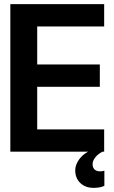

<svg xmlns="http://www.w3.org/2000/svg" viewBox="-20 -734 554 929"><path d="M463 -314H160V-108H484V0H30V-714H484V-606H160V-422H463ZM344 90Q344 65 361 40Q378 15 406 0H476Q454 11 441 27.5Q428 44 428 60Q428 77 437.5 86Q447 95 464 95Q475 95 485 92V165Q465 175 433 175Q393 175 368.5 151.5Q344 128 344 90Z"/></svg>

Font: Non Bureau Medium
Style: Regular
Weight: 500
Designer: Jona Saucedo
Foundry: Non Foundry
Version: Version 1.000; ttfautohint (v1.8.4)